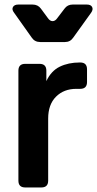

<svg xmlns="http://www.w3.org/2000/svg" viewBox="-20 -825 427 845"><path d="M91 0Q61 0 61 -30V-514Q61 -544 91 -544H154Q184 -544 184 -514V-468Q205 -513 243 -531.5Q281 -550 331 -550H333Q363 -550 363 -520V-464Q363 -434 333 -434H316Q261 -434 226.5 -399.5Q192 -365 192 -303V-30Q192 0 162 0ZM157 -640Q133 -640 120 -659L42 -769Q31 -783 37 -794Q43 -805 61 -805H123Q147 -805 160 -787L191 -745Q200 -732 211.5 -732Q223 -732 232 -745L264 -787Q277 -805 300 -805H362Q380 -805 385.5 -794Q391 -783 381 -769L302 -659Q289 -640 266 -640Z"/></svg>

Font: Pitagon Sans Text
Style: Bold
Weight: 700
Designer: Travis Tran
Foundry: Pitagon
Version: Version 1.001; ttfautohint (v1.8.4.7-5d5b);gftools[0.9.26]